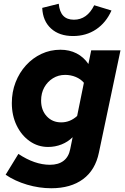

<svg xmlns="http://www.w3.org/2000/svg" viewBox="-20 -784 668 1023"><path d="M253 219Q189 219 124.5 200Q60 181 10 147L78 36Q165 94 246 94Q291 94 318.5 73Q346 52 354 11L367 -53Q342 -28 308 -14.5Q274 -1 236 -1Q182 -1 138 -32Q94 -63 68.5 -116Q43 -169 43 -235Q43 -294 63 -345.5Q83 -397 118.5 -436Q154 -475 201 -497Q248 -519 302 -519Q350 -519 388 -499.5Q426 -480 451 -443L466 -516H622L507 29Q488 122 422.5 170.5Q357 219 253 219ZM306 -132Q330 -132 351 -140.5Q372 -149 391 -166L427 -343Q410 -363 383.5 -374Q357 -385 327 -385Q291 -385 262 -367Q233 -349 216 -318.5Q199 -288 199 -248Q199 -197 229 -164.5Q259 -132 306 -132ZM369 -592Q296 -592 252 -632Q208 -672 205 -742L293 -764Q297 -721 317 -700Q337 -679 374 -679Q444 -679 482 -756L574 -728Q545 -663 492 -627.5Q439 -592 369 -592Z"/></svg>

Font: Red Hat Text
Style: Italic
Weight: 300
Italic angle: -12°
Designer: Pentagram, MCKL
Foundry: Pentagram, MCKL
Version: Version 1.023